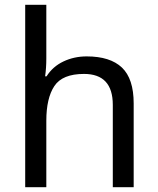

<svg xmlns="http://www.w3.org/2000/svg" viewBox="-20 -780 658 800"><path d="M173 -537Q173 -497 168 -462H174Q200 -503 244.5 -524Q289 -545 341 -545Q439 -545 488 -498.5Q537 -452 537 -349V0H450V-343Q450 -472 330 -472Q240 -472 206.5 -421.5Q173 -371 173 -277V0H85V-760H173Z"/></svg>

Font: Noto Sans Old Sogdian
Style: Regular
Weight: 400
Designer: Monotype Design Team
Foundry: Monotype Imaging Inc.
Version: Version 2.002; ttfautohint (v1.8.4.7-5d5b)